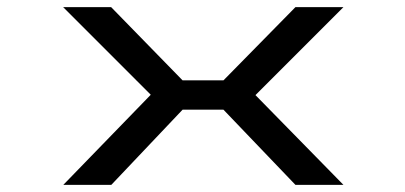

<svg xmlns="http://www.w3.org/2000/svg" viewBox="-20 -520 1140 540"><path d="M158 0 404 -253.5 157.5 -500H292.5L493.5 -294H608.5L811 -500H946L698.5 -252.5L946 0H811L608.5 -211.5H493.5L293 0Z"/></svg>

Font: Trispace Expanded
Style: Regular
Weight: 400
Width: 7
Designer: Tyler Finck
Foundry: Etcetera Type Company
Version: Version 1.210; ttfautohint (v1.8.3)